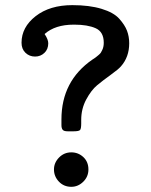

<svg xmlns="http://www.w3.org/2000/svg" viewBox="-20 -720 583 740"><path d="M63 -555.2Q63 -615.2 117.4 -657.7Q171.9 -700.2 258.8 -700.2Q324.7 -700.2 371.3 -686Q418 -671.9 439.5 -647.9Q460.9 -624 469.5 -601.6Q478 -579.1 478 -553.2Q478 -500 445.8 -463.9Q436 -452.6 406.5 -431.4Q377 -410.2 354.5 -391.6Q332 -373 312.5 -336.9Q293 -300.8 293 -257.8V-244.1Q293 -224.1 288.6 -219Q284.2 -213.9 263.2 -213.9H241.2Q226.1 -213.9 221.4 -220Q216.8 -226.1 216.8 -237.8V-259.8Q216.8 -407.7 335.9 -490.2Q336.9 -490.2 343.5 -495.1Q350.1 -500 352.1 -501.5Q354 -502.9 360.1 -508.1Q366.2 -513.2 368.7 -517.1Q371.1 -521 374 -527.1Q377 -533.2 378.4 -540Q379.9 -546.9 379.9 -555.2Q379.9 -597.2 348.9 -611.1Q317.9 -625 267.1 -625H264.2Q192.4 -625 151.9 -588.9Q166 -567.9 166 -553.2Q166 -530.3 151.1 -516.1Q136.2 -502 115.2 -502Q93.3 -502 78.1 -516.6Q63 -531.2 63 -555.2ZM188 -66.9Q188 -92.8 207.5 -112.8Q227.1 -132.8 254.9 -132.8Q281.7 -132.8 301.3 -114.5Q320.8 -96.2 320.8 -66.9Q320.8 -39.1 300.8 -19.5Q280.8 0 254.9 0Q226.1 0 207 -20Q188 -40 188 -66.9Z"/></svg>

Font: CMU Concrete
Style: Bold
Weight: 700
Version: Version 0.7.0